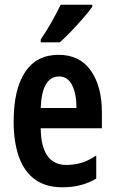

<svg xmlns="http://www.w3.org/2000/svg" viewBox="-20 -786 488 816"><path d="M229 -553Q319 -553 366 -486Q413 -419 413 -309V-241H153Q155 -85 262 -85Q295 -85 325.5 -94Q356 -103 389 -125V-27Q328 10 246 10Q173 10 127 -24.5Q81 -59 59.5 -122Q38 -185 38 -269Q38 -406 86.5 -479.5Q135 -553 229 -553ZM231 -461Q196 -461 176 -429Q156 -397 153 -327H305Q305 -387 286.5 -424Q268 -461 231 -461ZM372 -757Q358 -737 334 -709.5Q310 -682 283.5 -654Q257 -626 234 -606H153V-618Q180 -658 201 -695.5Q222 -733 238 -766H372Z"/></svg>

Font: Noto Sans Bengali ExtraCondensed SemiBold
Style: Regular
Weight: 600
Width: 2
Designer: Joana Ranito - Universal Thirst; Jelle Bosma - Monotype Design Team
Foundry: Universal Thirst ehf.
Version: Version 3.000; ttfautohint (v1.8.4.7-5d5b)